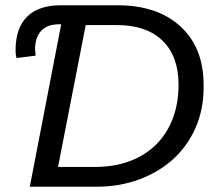

<svg xmlns="http://www.w3.org/2000/svg" viewBox="-20 -708 824 728"><path d="M425 -688Q578 -688 665 -607Q752 -527 752 -386V-376Q752 -293 721.5 -223.5Q691 -154 636.5 -104.5Q582 -55 507.5 -27.5Q433 0 345 0H343H93L212 -616H205Q159 -616 136 -591Q113 -566 113 -521L115 -497L43 -488Q39 -500 39 -517Q39 -601 82.5 -644.5Q126 -688 211 -688ZM200 -75H339Q412 -75 470.5 -96.5Q529 -118 570.5 -158.5Q612 -199 634.5 -257Q657 -315 657 -387Q657 -495 596 -554Q535 -613 423 -613H305Z"/></svg>

Font: Libra Sans Modern
Style: Italic
Weight: 400
Italic angle: -12°
Foundry: Stefan Peev, Context Ltd
Version: Version 1.000